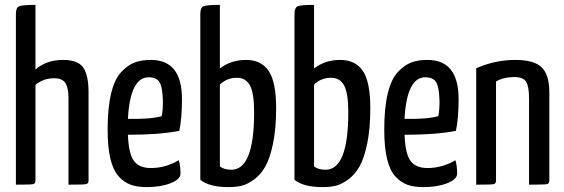

<svg xmlns="http://www.w3.org/2000/svg" viewBox="-20 -755 2305 785"><path d="M45 0V-698Q45 -724 58.5 -729.5Q72 -735 125 -735V-471Q170 -510 238 -510Q299 -510 320.5 -478.5Q342 -447 342 -378V-16Q342 -4 331 -2Q320 0 260 0V-356Q260 -394 248 -414.5Q236 -435 201 -435Q157 -435 125 -408V-16Q125 -4 115 -2Q105 0 45 0Z M597 -68Q657 -68 711 -100Q718 -78 718 -45Q718 -22 677.5 -6Q637 10 580 10Q542 10 515 0.5Q488 -9 465.5 -33.5Q443 -58 431.5 -105.5Q420 -153 420 -224Q420 -314 434.5 -373.5Q449 -433 476.5 -461.5Q504 -490 531.5 -500Q559 -510 597 -510Q724 -510 724 -350Q724 -270 713 -220Q632 -204 503 -204Q506 -126 527.5 -97Q549 -68 597 -68ZM588 -439Q512 -439 503 -269Q594 -267 641 -280Q646 -303 646 -340Q645 -396 633 -417.5Q621 -439 588 -439Z M799 -20V-698Q799 -724 812.5 -729.5Q826 -735 879 -735V-475Q924 -510 986 -510Q1048 -510 1078.5 -465Q1109 -420 1109 -313Q1109 -230 1096.5 -169Q1084 -108 1065 -74.5Q1046 -41 1018.5 -21Q991 -1 967.5 4.5Q944 10 915 10Q835 10 799 -20ZM879 -409V-75Q895 -61 926 -61Q1019 -61 1019 -296Q1019 -374 1002 -405.5Q985 -437 949 -437Q907 -437 879 -409Z M1184 -20V-698Q1184 -724 1197.5 -729.5Q1211 -735 1264 -735V-475Q1309 -510 1371 -510Q1433 -510 1463.5 -465Q1494 -420 1494 -313Q1494 -230 1481.5 -169Q1469 -108 1450 -74.5Q1431 -41 1403.5 -21Q1376 -1 1352.5 4.5Q1329 10 1300 10Q1220 10 1184 -20ZM1264 -409V-75Q1280 -61 1311 -61Q1404 -61 1404 -296Q1404 -374 1387 -405.5Q1370 -437 1334 -437Q1292 -437 1264 -409Z M1728 -68Q1788 -68 1842 -100Q1849 -78 1849 -45Q1849 -22 1808.5 -6Q1768 10 1711 10Q1673 10 1646 0.5Q1619 -9 1596.5 -33.5Q1574 -58 1562.5 -105.5Q1551 -153 1551 -224Q1551 -314 1565.5 -373.5Q1580 -433 1607.5 -461.5Q1635 -490 1662.5 -500Q1690 -510 1728 -510Q1855 -510 1855 -350Q1855 -270 1844 -220Q1763 -204 1634 -204Q1637 -126 1658.5 -97Q1680 -68 1728 -68ZM1719 -439Q1643 -439 1634 -269Q1725 -267 1772 -280Q1777 -303 1777 -340Q1776 -396 1764 -417.5Q1752 -439 1719 -439Z M1927 0V-476Q2005 -510 2086 -510Q2164 -510 2195 -479.5Q2226 -449 2226 -376V-16Q2226 -4 2215 -2Q2204 0 2143 0V-352Q2143 -402 2131 -421Q2119 -440 2083 -440Q2040 -440 2008 -422V-16Q2008 -4 1997.5 -2Q1987 0 1927 0Z"/></svg>

Font: YanoneKaffeesatzRR
Style: Regular
Weight: 400
Designer: Yanone (Cyrillic: Daniel Pouzeot & Huerta Tipografica)
Foundry: Yanone
Version: Version 1.100;PS 001.100;hotconv 1.0.70;makeotf.lib2.5.58329